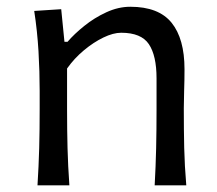

<svg xmlns="http://www.w3.org/2000/svg" viewBox="-20 -554 650 574"><path d="M92.1 0H187.4Q183.3 -57.8 181.9 -111.1Q180.5 -164.5 180.5 -226.6V-349.2Q201.9 -379.5 230.7 -403.5Q259.4 -427.5 289 -441.8Q318.6 -456.1 342.3 -456.1Q402.2 -456.1 425.1 -421.9Q448 -387.6 448 -319.9V-226.6Q448 -164.5 446.8 -111.1Q445.6 -57.8 442.4 0H536.9Q532 -57.8 530.7 -111.6Q529.5 -165.4 529.5 -230.1Q529.5 -253.6 530.5 -283.4Q531.6 -313.3 531.6 -347Q531.6 -438.2 493 -486Q454.3 -533.8 369.6 -533.8Q333.7 -533.8 297.9 -517.3Q262.2 -500.9 232.1 -476.6Q201.9 -452.4 181.9 -429H172.7L163 -526.5L82.3 -521.3Q91.5 -461.3 95.1 -400.6Q98.6 -339.9 98.6 -282.6V-230.1Q98.6 -165.4 97.2 -111.6Q95.7 -57.8 92.1 0Z"/></svg>

Font: Pinar FD VF
Style: Regular
Weight: 300
Designer: Amin Abedi
Version: Version 2.000